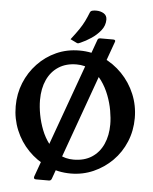

<svg xmlns="http://www.w3.org/2000/svg" viewBox="-62 -950 847 1062"><g transform="rotate(5 361.5 -419.5)"><path d="M449 -737Q452 -748 464 -748H536Q553 -748 546 -733L265 49Q261 60 250 60H178Q163 60 167 45ZM356 -671Q426 -671 487 -643.5Q548 -616 594.5 -568Q641 -520 667 -457.5Q693 -395 693 -325Q693 -255 667.5 -193.5Q642 -132 596.5 -86.5Q551 -41 492 -15Q433 11 366 11Q296 11 235.5 -16.5Q175 -44 128.8 -91.5Q82.5 -139 56.8 -201.5Q31 -264 31 -334Q31 -403 55.5 -463.5Q80 -524 124.5 -571Q169 -618 228 -644.5Q287 -671 356 -671ZM346.9 -593Q289 -593 247.5 -566.3Q206 -539.7 184 -491.8Q162 -444 162 -379.6Q162 -341.5 170 -298.8Q178 -256 194 -215Q210 -174 235.5 -140.5Q261 -107 295.3 -87Q329.6 -67 375 -67Q435 -67 476.5 -94Q518 -121 539.5 -169Q561 -217 561 -278.8Q561 -313 553.6 -355Q546.3 -397 530.1 -439Q514 -481 489 -516Q464 -551 428.5 -572Q393 -593 346.9 -593ZM301 -729Q329 -765 345.5 -789.5Q362 -814 373 -836.5Q384 -859 395 -887Q399 -895 409 -897Q419 -899 428 -899Q453 -899 471 -888Q489 -877 489 -854Q489 -821 467.5 -794Q446 -767 416 -747Q386 -727 358 -715Q354 -714 350.5 -712Q347 -710 343 -710Q339 -710 334 -713Z"/></g></svg>

Font: Young Serif Light
Style: Regular
Weight: 300
Designer: Bastien Sozeau
Foundry: NBR — Bastien Sozeau
Version: Version 5.001